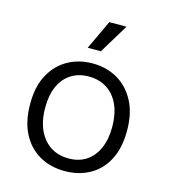

<svg xmlns="http://www.w3.org/2000/svg" viewBox="-112 -829 817 930"><g transform="rotate(15 296.5 -364.5)"><path d="M298 12Q226 12 170.5 -20Q115 -52 84 -112.5Q53 -173 53 -260Q53 -349 86 -408Q119 -467 173.5 -497Q228 -527 295 -527Q365 -527 420 -495.5Q475 -464 507.5 -403.5Q540 -343 540 -255Q540 -167 508.5 -107.5Q477 -48 422 -18Q367 12 298 12ZM301 -52Q352 -52 389 -76.5Q426 -101 446 -146.5Q466 -192 466 -254Q466 -317 445.5 -363.5Q425 -410 386 -435.5Q347 -461 294 -461Q244 -461 206.5 -437.5Q169 -414 148.5 -369.5Q128 -325 128 -261Q128 -165 174.5 -108.5Q221 -52 301 -52ZM318 -594H252L321 -741H407Z"/></g></svg>

Font: Bricolage Grotesque 24pt Light
Style: Regular
Weight: 300
Designer: Mathieu Triay
Foundry: Atelier Triay
Version: Version 1.001;gftools[0.9.33.dev8+g029e19f]